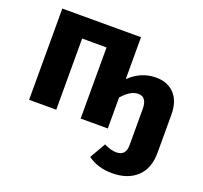

<svg xmlns="http://www.w3.org/2000/svg" viewBox="-129 -680 1109 1050"><g transform="rotate(20 426.0 -154.5)"><path d="M673 -352Q741 -352 780.5 -309.5Q820 -267 820 -190V31Q820 124 767 173Q714 222 624 222Q539 222 482 179L535 87Q575 107 606 107Q662 107 662 46V-164Q662 -235 613 -235Q566 -235 520 -181L519 -185V0H361V-414H219V0H61V-531H519V-287Q586 -352 673 -352Z"/></g></svg>

Font: FiraGO
Style: Bold
Weight: 700
Designer: bBox Type
Foundry: bBox Type GmbH
Version: Version 1.001;PS 001.001;hotconv 1.0.88;makeotf.lib2.5.64775